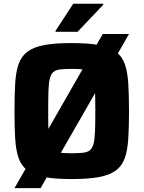

<svg xmlns="http://www.w3.org/2000/svg" viewBox="-20 -919 743 994"><path d="M55 55 511.8 -743H647.9L190.1 55ZM351 8Q264.5 8 209 -2.4Q153.5 -12.9 122 -36.6Q90.6 -60.3 76.4 -100.7Q62.2 -141.2 58.6 -201.2Q55 -261.3 55 -344Q55 -426.7 58.6 -486.8Q62.2 -546.8 76.4 -587.3Q90.6 -627.7 122 -651.4Q153.5 -675.1 209 -685.6Q264.5 -696 351 -696Q437.4 -696 493 -685.6Q548.5 -675.1 580.1 -651.4Q611.8 -627.7 626.1 -587.3Q640.3 -546.8 644.1 -486.8Q647.9 -426.7 647.9 -344Q647.9 -261.3 644.1 -201.2Q640.3 -141.2 626.1 -100.7Q611.8 -60.3 580.1 -36.6Q548.5 -12.9 493 -2.4Q437.4 8 351 8ZM351 -125.6Q386.7 -125.6 409.5 -128.2Q432.4 -130.7 445.2 -141.1Q458.1 -151.6 464.2 -174.7Q470.3 -197.9 471.9 -238.9Q473.5 -279.8 473.5 -344Q473.5 -408.2 471.9 -449.1Q470.3 -490.1 464.2 -513.3Q458.1 -536.4 445.2 -546.9Q432.4 -557.3 409.5 -559.8Q386.7 -562.4 351 -562.4Q315.8 -562.4 293 -559.8Q270.1 -557.3 257.2 -546.9Q244.2 -536.4 238.2 -513.3Q232.1 -490.1 230.8 -449.1Q229.5 -408.2 229.5 -344Q229.5 -279.8 230.8 -238.9Q232.1 -197.9 238.2 -174.7Q244.2 -151.6 257.2 -141.1Q270.1 -130.7 293 -128.2Q315.8 -125.6 351 -125.6ZM267.5 -754.3V-759.3L359.1 -899.5H514.7V-894.5L381.5 -754.3Z"/></svg>

Font: Saira Thin
Style: Regular
Weight: 100
Designer: Hector Gatti with collaboration of the Omnibus-Type team
Foundry: Omnibus-Type
Version: Version 1.101